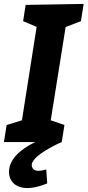

<svg xmlns="http://www.w3.org/2000/svg" viewBox="-20 -725 447 980"><path d="M239 -111 315 -587 393 -617 407 -705 111 -700 98 -617 167 -588 92 -111 14 -87 0 0H160C126 17 26 68 26 152C26 206 67 235 119 235C168 235 221 211 221 211L216 140C216 140 193 147 176 147C155 147 142 135 142 117C142 68 287 3 295 0L309 -87Z"/></svg>

Font: Bitter
Style: Bold Italic
Weight: 700
Designer: Sol Matas
Foundry: Sol Matas
Version: Version 1.002